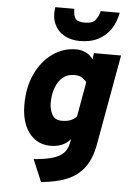

<svg xmlns="http://www.w3.org/2000/svg" viewBox="-62 -787 700 1045"><g transform="rotate(5 288.0 -264.5)"><path d="M202.5 213 151.5 92Q207.5 88 247 77.5Q286.5 67 309.5 47Q332.5 27 339.5 -6L345.5 -34Q327 -11.5 299.2 0.2Q271.5 12 237.5 12Q188 12 151.8 -13.5Q115.5 -39 95.5 -86.2Q75.5 -133.5 75.5 -198Q75.5 -296 110.5 -369Q145.5 -442 203.2 -482.5Q261 -523 329.5 -523Q360.5 -523 386 -510Q411.5 -497 423.5 -476L428.5 -511H576.5L488.5 -21Q474.5 59 439 107.8Q403.5 156.5 345 181Q286.5 205.5 202.5 213ZM285.5 -129Q312.5 -129 331.2 -135.8Q350 -142.5 366.5 -159L400.5 -350Q394 -358.5 378.2 -370.8Q362.5 -383 331.5 -383Q296 -383 270.5 -362.2Q245 -341.5 231.2 -304.5Q217.5 -267.5 217.5 -219Q217.5 -187 232.5 -158Q247.5 -129 285.5 -129ZM346 -570Q296.5 -570 259.8 -591Q223 -612 205.8 -650.8Q188.5 -689.5 197 -742H301Q301 -705.5 312.8 -688.8Q324.5 -672 365 -672Q408 -672 424.2 -695Q440.5 -718 445 -742H549Q540 -692 514.5 -653.2Q489 -614.5 446.8 -592.2Q404.5 -570 346 -570Z"/></g></svg>

Font: Overpass Black
Style: Italic
Weight: 900
Italic angle: -10°
Designer: Delve Withrington, Dave Bailey, Thomas Jockin
Foundry: Delve Fonts LLC
Version: Version 4.000